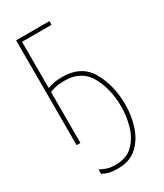

<svg xmlns="http://www.w3.org/2000/svg" viewBox="-233 -802 966 1133"><g transform="rotate(-30 250.0 -236.0)"><path d="M447 -63Q447 -195 391 -293Q335 -391 205 -391Q169 -391 145 -385.5Q121 -380 104 -374V-689H305V-714H78V0H104V-347Q121 -354 145 -359.5Q169 -365 206 -365Q319 -365 369.5 -276.5Q420 -188 420 -63Q420 0 401.5 64.5Q383 129 339.5 172.5Q296 216 222 216Q183 216 161.5 208Q140 200 118 189V219Q137 229 159.5 235.5Q182 242 222 242Q303 242 352.5 196.5Q402 151 424.5 81Q447 11 447 -63Z"/></g></svg>

Font: Noto Sans Mono UI Condensed Thin
Style: Regular
Weight: 250
Width: 3
Designer: Monotype Design team
Foundry: Monotype Imaging Inc.
Version: 1.000